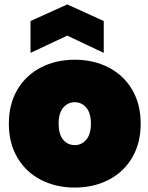

<svg xmlns="http://www.w3.org/2000/svg" viewBox="-20 -841 667 868"><path d="M20 -282Q20 -370 58.5 -435.5Q97 -501 165 -536Q233 -571 318 -571Q403 -571 471 -536Q539 -501 577.5 -435.5Q616 -370 616 -282Q616 -194 577.5 -128.5Q539 -63 471 -28Q403 7 318 7Q233 7 165 -28Q97 -63 58.5 -128.5Q20 -194 20 -282ZM391 -282Q391 -330 370 -354.5Q349 -379 318 -379Q287 -379 266 -354.5Q245 -330 245 -282Q245 -234 265.5 -209.5Q286 -185 318 -185Q349 -185 370 -209.5Q391 -234 391 -282ZM284 -680 118 -602V-746L284 -821L449 -746V-602Z"/></svg>

Font: Poppins Black A&M
Style: Regular
Weight: 900
Designer: Ninad Kale (Devanagari), Jonny Pinhorn (Latin)
Foundry: Indian Type Foundry
Version: 4.004